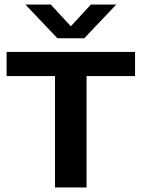

<svg xmlns="http://www.w3.org/2000/svg" viewBox="-20 -823 622 843"><path d="M221.5 0V-489H9V-595H573V-489H360V0ZM232 -655 91.5 -803H203L304 -693.5H278L379 -803H490.5L350 -655Z"/></svg>

Font: Encode Sans SC SemiExpanded SemiBold
Style: Regular
Weight: 600
Width: 6
Designer: Multiple Designers
Foundry: Impallari Type
Version: Version 3.002